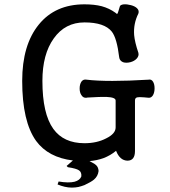

<svg xmlns="http://www.w3.org/2000/svg" viewBox="-20 -731 790 891"><path d="M516.6 -264.6V-139.6Q516.6 -110.4 472.7 -88.9Q429.7 -66.4 372.1 -66.4Q275.4 -66.4 227.5 -132.8Q176.8 -203.1 176.8 -355.5Q176.8 -479.5 229.5 -552.7Q282.2 -627 372.1 -627Q464.8 -627 499 -584Q522.5 -553.7 533.2 -464.8Q535.2 -449.2 550.8 -442.4Q565.4 -437.5 585 -442.4Q603.5 -447.3 614.3 -459Q626 -471.7 622.1 -486.3Q605.5 -535.2 602.5 -568.4Q598.6 -621.1 622.1 -668Q627 -681.6 616.2 -692.4Q606.4 -702.1 587.9 -707Q569.3 -711.9 554.7 -710.9Q538.1 -709 536.1 -701.2L529.3 -678.7Q526.4 -668.9 524.4 -667Q522.5 -665 515.6 -671.9Q487.3 -692.4 452.1 -702.1Q418 -710.9 372.1 -710.9Q236.3 -710.9 160.2 -617.2Q83 -522.5 83 -355.5Q83 -167 147.5 -77.1Q204.1 0 318.4 13.7L289.1 39.1L294.9 44.9Q334 50.8 346.7 59.6Q359.4 68.4 357.4 87.9Q350.6 105.5 326.2 112.3Q298.8 119.1 252 111.3L247.1 125Q263.7 131.8 280.3 135.7Q296.9 139.6 313.5 139.6Q329.1 139.6 343.8 136.7Q359.4 132.8 372.1 127.9Q403.3 113.3 416 102.5Q434.6 86.9 437.5 62.5Q436.5 44.9 425.8 35.2Q419.9 29.3 406.2 22.5L395.5 16.6Q429.7 13.7 460 2.9Q493.2 -9.8 518.6 -31.2Q536.1 13.7 571.3 14.6Q606.4 14.6 606.4 -30.3V-264.6Q606.4 -277.3 617.2 -279.3Q624 -281.2 648.4 -279.3L669.9 -277.3Q682.6 -276.4 690.4 -290Q697.3 -302.7 697.3 -321.3Q697.3 -339.8 690.4 -351.6Q682.6 -364.3 669.9 -361.3Q574.2 -355.5 502 -355.5Q428.7 -355.5 381.8 -361.3Q366.2 -364.3 357.4 -351.6Q349.6 -338.9 349.6 -320.3Q349.6 -301.8 357.4 -290Q366.2 -275.4 381.8 -277.3L385.7 -278.3Q449.2 -282.2 474.6 -281.2Q516.6 -279.3 516.6 -264.6Z"/></svg>

Font: Gungsuh
Style: Regular
Weight: 400
Version: Version 2.21